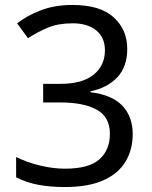

<svg xmlns="http://www.w3.org/2000/svg" viewBox="-20 -744 612 774"><path d="M493 -547Q493 -475 453 -432.5Q413 -390 345 -376V-372Q431 -362 473 -318Q515 -274 515 -203Q515 -141 486 -92.5Q457 -44 396.5 -17Q336 10 241 10Q185 10 137 1.5Q89 -7 45 -29V-111Q90 -89 142 -76.5Q194 -64 242 -64Q338 -64 380.5 -101.5Q423 -139 423 -205Q423 -272 370.5 -301.5Q318 -331 223 -331H154V-406H224Q312 -406 357.5 -443Q403 -480 403 -541Q403 -593 368 -621.5Q333 -650 273 -650Q215 -650 174 -633Q133 -616 93 -590L49 -650Q87 -680 143.5 -702Q200 -724 272 -724Q384 -724 438.5 -674Q493 -624 493 -547Z"/></svg>

Font: Noto Sans Living
Style: Regular
Weight: 400
Designer: Monotype Design Team
Foundry: Monotype Imaging Inc.
Version: Version 2.013; ttfautohint (v1.8.4.7-5d5b)